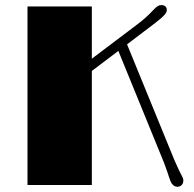

<svg xmlns="http://www.w3.org/2000/svg" viewBox="-20 -716 749 743"><path d="M86.4 0H335.4V-441.4L438 -519L615.2 -85C625 -59.6 630.9 -40 633.3 -33.2C638.2 -17.1 641.6 -10.3 645.5 -4.4C651.9 2.9 657.7 6.8 667 6.8C684.6 6.8 693.4 -11.2 688 -26.4C684.1 -35.2 679.2 -43.9 672.9 -56.6C668.5 -66.9 662.1 -79.6 654.8 -96.7L471.7 -544.4L581.1 -627.4C620.1 -657.7 625.5 -667 625.5 -678.2C625.5 -688.5 617.7 -696.3 605 -696.3C594.2 -696.3 588.4 -692.9 573.2 -677.2C554.7 -657.2 536.6 -640.6 509.3 -620.1L335.4 -488.8V-690.9H86.4Z"/></svg>

Font: Limelight
Style: Regular
Weight: 400
Designer: Nicole Fally
Foundry: Nicole Fally
Version: Version 1.002